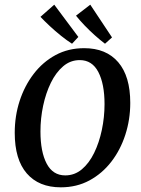

<svg xmlns="http://www.w3.org/2000/svg" viewBox="-20 -789 601 821"><path d="M240 12Q146 12 94.5 -47.5Q43 -107 43 -221Q43 -293 64 -357.5Q85 -422 124 -473Q163 -524 217.5 -553.5Q272 -583 340 -583Q434 -583 485.5 -523Q537 -463 537 -349Q537 -278 516 -213Q495 -148 456 -97.5Q417 -47 362.5 -17.5Q308 12 240 12ZM259 -39Q299 -39 330 -65Q361 -91 382.5 -135Q404 -179 415.5 -233.5Q427 -288 427 -344Q427 -430 400.5 -481Q374 -532 321 -532Q281 -532 250 -505.5Q219 -479 197.5 -435Q176 -391 164.5 -337Q153 -283 153 -227Q153 -140 179.5 -89.5Q206 -39 259 -39ZM459 -629 429 -602Q409 -617 385.5 -638Q362 -659 341 -681Q320 -703 305 -722L366 -769ZM315 -631 288 -602Q266 -616 241 -636Q216 -656 193 -677.5Q170 -699 153 -717L212 -769Z"/></svg>

Font: Rasa Medium
Style: Italic
Weight: 500
Italic angle: -7.10001°
Designer: Anna Giedrys (Yrsa+Rasa design), David Brezina (Yrsa art-direction, Rasa art-direction, design)
Foundry: Rosetta Type Foundry
Version: Version 2.004